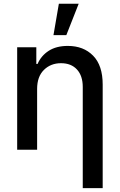

<svg xmlns="http://www.w3.org/2000/svg" viewBox="-20 -797 637 1022"><path d="M177.6 -323.9V0H71.4V-545.5H173.3V-456.7H180Q198.9 -500.4 239.3 -526.5Q279.8 -552.6 340.9 -552.6Q424.7 -552.6 475.7 -500.5Q526.6 -448.5 526.6 -346.9V204.5H420.5V-334.2Q420.5 -393.5 389.7 -427Q359 -460.6 304.7 -460.6Q250 -460.6 213.8 -424.9Q177.6 -389.2 177.6 -323.9ZM264.6 -610.1 293.3 -777H398.8L333.1 -610.1Z"/></svg>

Font: Inter UI Medium
Style: Regular
Weight: 500
Designer: Rasmus Andersson
Foundry: rsms
Version: 3.2;8d6f07862